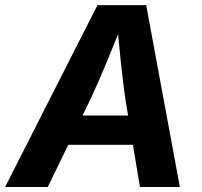

<svg xmlns="http://www.w3.org/2000/svg" viewBox="-42 -748 808 768"><path d="M-21.6 0 347.9 -727.5H542.8L677.4 0H517.7L459.5 -351Q450 -416.5 441.4 -498.6Q432.8 -580.8 424.7 -676.2H457.1Q419.1 -582.8 385.4 -500.9Q351.6 -418.9 319.8 -351L149 0ZM161.8 -168.8 181 -285.8H569.1L549.8 -168.8Z"/></svg>

Font: Inter
Style: Italic
Weight: 400
Italic angle: -9.3988°
Designer: Rasmus Andersson
Foundry: rsms
Version: Version 4.001;git-66647c0bb